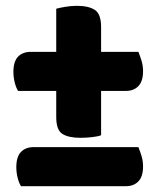

<svg xmlns="http://www.w3.org/2000/svg" viewBox="-20 -636 537 659"><path d="M52 3Q45 -8 40.5 -26Q36 -44 36 -62Q36 -98 52 -114.5Q68 -131 95 -131H455Q460 -119 465.5 -101.5Q471 -84 471 -65Q471 -30 455 -13.5Q439 3 413 3ZM327 -172Q319 -168 297.5 -165.5Q276 -163 256 -163Q215 -163 194 -176.5Q173 -190 173 -234V-324H42Q35 -335 30.5 -353Q26 -371 26 -389Q26 -425 42 -441.5Q58 -458 85 -458H173V-606Q183 -609 203.5 -612.5Q224 -616 244 -616Q284 -616 305.5 -602Q327 -588 327 -543V-458H455Q460 -446 465.5 -428.5Q471 -411 471 -392Q471 -357 455 -340.5Q439 -324 413 -324H327Z"/></svg>

Font: Baloo Thambi
Style: Regular
Weight: 400
Designer: Aadarsh Rajan and Ek Type
Foundry: Ek Type
Version: Version 1.100;PS 1.000;hotconv 1.0.88;makeotf.lib2.5.647800;